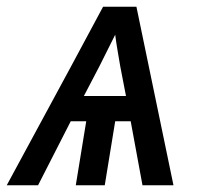

<svg xmlns="http://www.w3.org/2000/svg" viewBox="-36 -550 632 570"><path d="M-16 0H77L174 -190H220L189 0H275L306 -190H352L387 0H479L369 -530H270L175 -353ZM213 -265 259 -353Q271 -377 282.5 -400Q294 -423 306 -447Q309 -423 313 -400Q317 -377 321 -353L338 -265Z"/></svg>

Font: Iosevka Sparkle Oblique
Style: Regular
Weight: 400
Italic angle: -9°
Designer: Belleve Invis
Foundry: Belleve Invis
Version: Version 4.5.0; ttfautohint (v1.8.3)